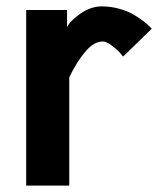

<svg xmlns="http://www.w3.org/2000/svg" viewBox="-20 -581 495 601"><path d="M62 -549.8H189.9V-496.1Q199.2 -515.6 231.7 -538.3Q264.2 -561 298.8 -561Q325.7 -561 351.8 -554Q377.9 -546.9 395.8 -536.6Q413.6 -526.4 427.5 -515.9Q441.4 -505.4 448.2 -498L455.1 -491.2L365.2 -403.8Q361.3 -409.2 354.5 -417Q347.7 -424.8 330.6 -438Q313.5 -451.2 301.8 -451.2Q273.4 -451.2 246.1 -418.2Q218.8 -385.3 196.8 -338.9V0H62Z"/></svg>

Font: Junction Bold
Style: Bold
Weight: 700
Designer: Caroline Hadilaksono
Foundry: Caroline Hadilaksono
Version: Version 001.001